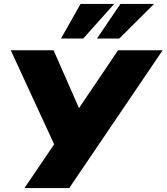

<svg xmlns="http://www.w3.org/2000/svg" viewBox="-20 -962 852 982"><path d="M105 0 257 -224 35 -705H254L384 -409L584 -705H812L334 0ZM292 -765 392 -942H564L406 -765ZM476 -765 596 -942H768L590 -765Z"/></svg>

Font: Mulish ExtraBlack
Style: Italic
Weight: 1000
Italic angle: -9°
Designer: Vernon Adams
Foundry: Vernon Adams
Version: Version 3.603; ttfautohint (v1.8.3)